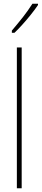

<svg xmlns="http://www.w3.org/2000/svg" viewBox="-20 -1016 225 1036"><path d="M97 0H71V-760H97ZM185 -989Q169 -965 146.5 -937Q124 -909 101 -883.5Q78 -858 58 -839H44V-851Q78 -891 104 -924Q130 -957 155 -996H185Z"/></svg>

Font: Noto Sans Lao Looped ExtraCondensed Thin
Style: Regular
Weight: 100
Width: 2
Designer: Mark Frömberg, Ben Mitchell
Foundry: The Fontpad Ltd
Version: Version 1.002; ttfautohint (v1.8.4.7-5d5b)